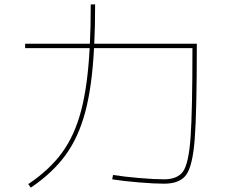

<svg xmlns="http://www.w3.org/2000/svg" viewBox="-20 -835 1040 878"><path d="M493 -15 497 -35Q545 -27 615.5 -21Q686 -15 730 -15Q792 -15 817.5 -51.5Q843 -88 851.5 -207Q860 -326 860 -615H410Q401 -440 370 -323.5Q339 -207 279.5 -125.5Q220 -44 121 23L109 7Q206 -58 263.5 -136.5Q321 -215 351 -329Q381 -443 390 -615H95V-635H391Q395 -708 395 -815H415Q415 -708 411 -635H880V-625Q880 -323 870.5 -199.5Q861 -76 831.5 -35.5Q802 5 730 5Q686 5 614 -1Q542 -7 493 -15Z"/></svg>

Font: Enso Thin
Style: Regular
Weight: 100
Designer: Coji Morishita
Foundry: UNDERFOREST DESIGN
Version: Version 1.000